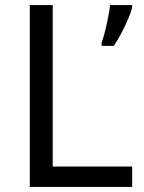

<svg xmlns="http://www.w3.org/2000/svg" viewBox="-20 -734 564 754"><path d="M97 0V-714H187V-80H499V0ZM499 -705Q495 -687 483.5 -660Q472 -633 457 -604.5Q442 -576 427 -554H379V-566Q386 -585 392.5 -611.5Q399 -638 404.5 -665.5Q410 -693 412 -714H499Z"/></svg>

Font: Noto Sans Adlam
Style: Regular
Weight: 400
Designer: Mark Jamra, Neil Patel
Foundry: JamraPatel LLC
Version: Version 3.001